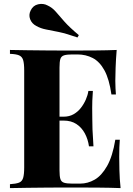

<svg xmlns="http://www.w3.org/2000/svg" viewBox="-20 -964 682 984"><path d="M578 -708Q574 -661 572.5 -617Q571 -573 571 -550Q571 -530 572 -511Q573 -492 574 -480H551Q540 -558 515.5 -603Q491 -648 455.5 -666.5Q420 -685 377 -685H350Q323 -685 308.5 -680.5Q294 -676 289.5 -662Q285 -648 285 -618V-90Q285 -61 289.5 -46.5Q294 -32 308.5 -27.5Q323 -23 350 -23H391Q430 -23 465.5 -43.5Q501 -64 529 -113.5Q557 -163 571 -248H594Q591 -214 591 -160Q591 -136 592 -92Q593 -48 598 0Q547 -2 483 -2.5Q419 -3 369 -3Q343 -3 303 -3Q263 -3 216 -2.5Q169 -2 121 -1.5Q73 -1 31 0V-20Q62 -22 77.5 -28Q93 -34 98.5 -52Q104 -70 104 -106V-602Q104 -639 98.5 -656.5Q93 -674 77.5 -680.5Q62 -687 31 -688V-708Q74 -707 121.5 -706.5Q169 -706 215.5 -705.5Q262 -705 302.5 -705Q343 -705 369 -705Q415 -705 473.5 -705.5Q532 -706 578 -708ZM427 -366Q427 -366 427 -356Q427 -346 427 -346H255Q255 -346 255 -356Q255 -366 255 -366ZM456 -498Q452 -441 452.5 -411Q453 -381 453 -356Q453 -331 454 -301Q455 -271 459 -214H436Q431 -250 415 -280Q399 -310 372 -328Q345 -346 306 -346V-366Q335 -366 357 -378.5Q379 -391 394.5 -411Q410 -431 420 -454Q430 -477 433 -498ZM224 -936Q248 -925 266 -904Q284 -883 310 -853.5Q336 -824 384 -784L377 -772Q320 -792 281.5 -800Q243 -808 216 -813Q189 -818 166 -831Q143 -843 134.5 -865.5Q126 -888 137 -910Q149 -936 175.5 -942Q202 -948 224 -936Z"/></svg>

Font: Playfair Display ExtraBold
Style: Regular
Weight: 800
Designer: Claus Eggers Sørensen
Foundry: Claus Eggers Sørensen
Version: Version 1.203